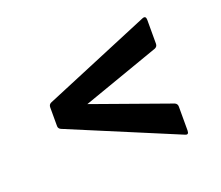

<svg xmlns="http://www.w3.org/2000/svg" viewBox="-79 -614 730 634"><g transform="rotate(-20 286.0 -297.0)"><path d="M473 -93 95 -251Q86 -255 86 -264V-330Q86 -340 95 -344L473 -502Q486 -507 486 -492V-408Q486 -398 477 -394L205 -298L477 -201Q486 -197 486 -187V-103Q486 -87 473 -93Z"/></g></svg>

Font: Sofia Sans Semi Condensed
Style: Bold
Weight: 700
Designer: Botio Nikoltchev, Ani Petrova
Foundry: lettersoup
Version: Version 4.100; ttfautohint (v1.8.4.7-5d5b)